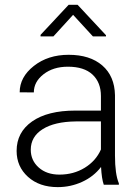

<svg xmlns="http://www.w3.org/2000/svg" viewBox="-20 -765 576 795"><path d="M48.8 0ZM409.7 0Q400.9 -24.9 398.4 -73.7Q367.7 -33.7 320.1 -12Q272.5 9.8 219.2 9.8Q143.1 9.8 95.9 -32.7Q48.8 -75.2 48.8 -140.1Q48.8 -217.3 113 -262.2Q177.2 -307.1 292 -307.1H397.9V-367.2Q397.9 -423.8 363 -456.3Q328.1 -488.8 261.2 -488.8Q200.2 -488.8 160.2 -457.5Q120.1 -426.3 120.1 -382.3L61.5 -382.8Q61.5 -445.8 120.1 -491.9Q178.7 -538.1 264.2 -538.1Q352.5 -538.1 403.6 -493.9Q454.6 -449.7 456.1 -370.6V-120.6Q456.1 -43.9 472.2 -5.9V0ZM226.1 -42Q284.7 -42 330.8 -70.3Q377 -98.6 397.9 -146V-262.2H293.5Q206.1 -261.2 156.7 -230.2Q107.4 -199.2 107.4 -145Q107.4 -100.6 140.4 -71.3Q173.3 -42 226.1 -42ZM418.9 -619.1V-614.3H364.7L282.7 -703.6L201.2 -614.3H147.9V-620.6L264.2 -745.1H301.3Z"/></svg>

Font: Roboto Light
Style: Regular
Weight: 300
Designer: Google
Version: Version 2.134; 2016; ttfautohint (v1.6)